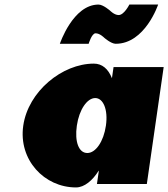

<svg xmlns="http://www.w3.org/2000/svg" viewBox="-20 -807 738 842"><path d="M436.5 -642C436.5 -642 466.8 -615 487.4 -615C616.2 -615 673.5 -787 673.5 -787H547.3C547.3 -787 524.4 -741 500.3 -741C481.3 -741 463 -760 463 -760C463 -760 432.6 -787 412 -787C299.8 -787 242.5 -615 242.5 -615H368.8C368.8 -615 382.2 -661 399.1 -661C418.1 -661 436.5 -642 436.5 -642ZM82 -256C60.4 -106 174.2 15 313.3 15C350.2 15 386.3 -16 412.4 -58H413.5L405.1 0H623.9L697.8 -513H478L470.9 -464C454.7 -505 427.9 -528 391.6 -528C252.5 -528 103.6 -406 82 -256ZM317 -256C327.3 -327 362.4 -377 397.7 -377C432.5 -377 454.7 -327 444.5 -256C434.4 -186 399.4 -136 363 -136C325 -136 306.9 -186 317 -256Z"/></svg>

Font: Blink
Style: WideObl
Weight: 400
Designer: Mew Too
Foundry: Cannot Into Space Fonts
Version: Version 001.000